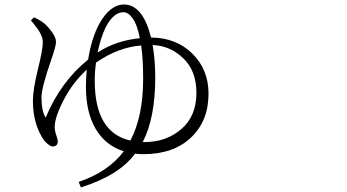

<svg xmlns="http://www.w3.org/2000/svg" viewBox="-20 -772 1540 852"><path d="M613.3 -141.6H621.1Q717.8 -141.6 784.7 -199.2Q851.6 -256.8 851.6 -360.4Q851.6 -458 793 -513.7Q734.4 -569.3 657.2 -572.3Q668.9 -504.9 668.9 -429.7Q668.9 -248 613.3 -141.6ZM400.4 -414.1Q400.4 -183.6 558.6 -148.4Q615.2 -255.9 615.2 -421.9Q615.2 -511.7 606.4 -570.3Q502 -561.5 406.2 -494.1Q400.4 -455.1 400.4 -414.1ZM448.2 -649.4Q426.8 -604.5 413.1 -539.1Q494.1 -591.8 600.6 -602.5Q588.9 -662.1 569.3 -689.9Q549.8 -717.8 527.3 -717.8Q483.4 -717.8 448.2 -649.4ZM117.2 -681.6 130.9 -695.3Q162.1 -680.7 178.7 -666Q195.3 -651.4 211.9 -627.9Q228.5 -604.5 228.5 -585.9Q228.5 -567.4 208 -508.8Q164.1 -382.8 164.1 -339.8Q164.1 -278.3 182.6 -250Q249 -409.2 371.1 -507.8Q386.7 -604.5 420.9 -667Q468.8 -752 530.3 -752Q613.3 -752 650.4 -605.5Q762.7 -604.5 834 -533.7Q905.3 -462.9 905.3 -356.4Q905.3 -235.4 827.6 -161.6Q750 -87.9 616.2 -87.9Q602.5 -87.9 579.1 -89.8Q507.8 6.8 338.9 59.6L329.1 35.2Q460 -8.8 529.3 -100.6Q448.2 -126 404.8 -199.7Q361.3 -273.4 361.3 -386.7Q361.3 -428.7 365.2 -462.9Q303.7 -407.2 263.2 -329.6Q222.7 -252 222.7 -208Q222.7 -192.4 229.5 -172.9Q236.3 -153.3 236.3 -144.5Q236.3 -122.1 212.9 -122.1Q200.2 -122.1 176.8 -147.5Q126 -218.8 126 -324.2Q126 -374 147.9 -462.9Q169.9 -551.8 169.9 -583Q169.9 -590.8 168.5 -598.6Q167 -606.4 163.1 -615.2Q159.2 -624 156.2 -629.4Q153.3 -634.8 146.5 -644Q139.6 -653.3 137.2 -656.7Q134.8 -660.2 126.5 -670.4Q118.2 -680.7 117.2 -681.6Z"/></svg>

Font: Bpmf Zihi Serif Light
Style: Light
Weight: 300
Foundry: But Ko
Version: Version 1.320